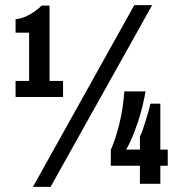

<svg xmlns="http://www.w3.org/2000/svg" viewBox="-20 -720 727 752"><path d="M109 12 506 -700H576L178 12ZM41 -340V-403H94V-592H41V-645Q58 -646 76.5 -653.5Q95 -661 112.5 -673Q130 -685 143 -698H174V-403H227V-340ZM528 0V-71H414V-133Q433 -176 447.5 -235Q462 -294 467 -362H550Q546 -338 538.5 -306Q531 -274 520 -241.5Q509 -209 497 -180.5Q485 -152 474 -134H528V-185Q534 -196 541.5 -219Q549 -242 557 -268.5Q565 -295 569 -314H608V-134H637V-71H608V0Z"/></svg>

Font: Archivo ExtraCondensed ExtraBold
Style: Regular
Weight: 800
Width: 2
Designer: Hector Gatti
Foundry: Omnibus-Type
Version: Version 2.001